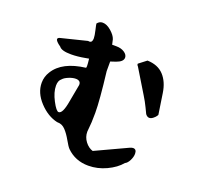

<svg xmlns="http://www.w3.org/2000/svg" viewBox="-149 -1069 1298 1237"><g transform="rotate(20 500.0 -450.0)"><path d="M110 -699Q110 -708 125 -712L302 -756Q305 -755 311 -755Q331 -755 331 -784Q331 -802 322.5 -838Q314 -874 314 -880Q329 -899 351 -899Q379 -899 409.5 -872.5Q440 -846 448 -821L456 -786H485Q518 -786 540.5 -771Q563 -756 563 -736Q563 -708 517 -692L481 -680V-614Q504 -422 504 -336Q504 -266 498 -217Q498 -215 497.5 -211Q497 -207 497 -205Q497 -168 519.5 -138.5Q542 -109 572 -100L791 -202Q804 -207 811 -207Q835 -207 835 -176Q835 -154 822.5 -129.5Q810 -105 794 -98Q760 -57 700 -29Q640 -1 577 -1Q488 -1 428 -60Q416 -72 395 -109.5Q374 -147 351 -171.5Q328 -196 298 -196H294Q226 -211 169.5 -271.5Q113 -332 113 -401Q113 -443 136 -479Q192 -570 349 -589Q351 -593 351 -603Q351 -605 350.5 -611.5Q350 -618 350 -622L347 -651L325 -647Q272 -637 228 -637Q162 -637 146 -660Q110 -685 110 -699ZM206 -415Q206 -370 235 -315Q264 -260 280 -260Q308 -260 323 -350L345 -469Q346 -485 337 -492.5Q328 -500 312 -500Q290 -500 263.5 -489Q237 -478 226 -465Q206 -450 206 -415ZM653 -728 705 -768Q777 -766 817.5 -722.5Q858 -679 869 -605L890 -466Q892 -464 885 -454Q878 -444 865.5 -434.5Q853 -425 841 -425Q827 -425 815 -441Q813 -445 796 -480.5Q779 -516 759 -548L660 -711Q651 -720 653 -728Z"/></g></svg>

Font: NaniFont Regular
Style: Regular
Weight: 400
Designer: Nanigashitei
Version: Version 1.036